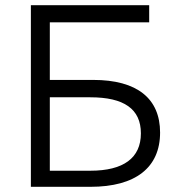

<svg xmlns="http://www.w3.org/2000/svg" viewBox="-20 -720 695 740"><path d="M99 0H329C502 0 597 -74 597 -209C597 -340 509 -412 339 -412H172V-634H555V-700H99ZM328 -62H172V-345H328C458 -345 523 -300 523 -206C523 -111 456 -62 328 -62Z"/></svg>

Font: Chess Sans
Style: Regular
Weight: 400
Designer: Wolf Bōese
Foundry: Wolf Bōese
Version: Version 7.223;Glyphs 3.3 (3306)